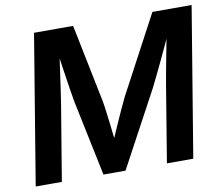

<svg xmlns="http://www.w3.org/2000/svg" viewBox="-79 -825 1069 921"><g transform="rotate(-10 455.0 -364.0)"><path d="M22.5 0 142.6 -727.5H333L410.2 -347.2Q414.1 -326.2 418 -294.9Q421.9 -263.7 426.3 -228.5Q430.7 -193.4 433.8 -160.9Q437 -128.4 439 -105.5L410.2 -107.4Q419.9 -130.9 433.8 -163.6Q447.8 -196.3 463.4 -231.2Q479 -266.1 493.2 -297.4Q507.3 -328.6 517.6 -349.1L719.2 -727.5H910.2L790 0H661.6L722.7 -370.6Q726.6 -394.5 732.7 -427.2Q738.8 -460 745.8 -496.6Q752.9 -533.2 759.8 -569.8Q766.6 -606.4 772.5 -639.2L785.6 -637.2Q768.6 -599.6 750.2 -560.5Q731.9 -521.5 715.1 -485.4Q698.2 -449.2 683.3 -419.2Q668.5 -389.2 658.2 -368.2L460 0H352.5L275.4 -370.1Q270.5 -397.5 263.7 -441.2Q256.8 -484.9 249.3 -536.6Q241.7 -588.4 234.4 -639.2L250 -637.2Q245.1 -604 239.7 -566.9Q234.4 -529.8 229.2 -493.4Q224.1 -457 219.5 -424.8Q214.8 -392.6 210.9 -368.2L149.9 0Z"/></g></svg>

Font: Inter 24pt SemiBold
Style: Italic
Weight: 600
Italic angle: -9.3988°
Designer: Rasmus Andersson
Foundry: rsms
Version: Version 4.001;git-66647c0bb